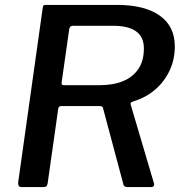

<svg xmlns="http://www.w3.org/2000/svg" viewBox="-20 -762 744 782"><path d="M606 -19Q613 0 594 0H498Q491 0 486.5 -4Q482 -8 481 -17L400 -320Q399 -326 396 -328Q393 -330 383 -330H230Q218 -330 217 -318L174 -15Q172 -5 168 -2.5Q164 0 153 0H69Q59 0 56 -5.5Q53 -11 54 -19L154 -730Q155 -738 157.5 -740Q160 -742 166 -742H456Q569 -742 630.5 -698.5Q692 -655 692 -573Q692 -520 671 -475Q650 -430 612.5 -397.5Q575 -365 523 -349Q516 -347 513.5 -344Q511 -341 512 -337L606 -19ZM385 -415Q441 -415 481 -431.5Q521 -448 543.5 -481Q566 -514 566 -565Q566 -612 534 -634.5Q502 -657 441 -657H276Q265 -657 262 -644L231 -426Q230 -420 232.5 -417.5Q235 -415 239 -415H385Z"/></svg>

Font: Libre Franklin Thin Medium
Style: Italic
Weight: 500
Italic angle: -8°
Version: Version 3.000